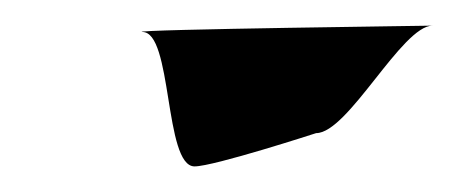

<svg xmlns="http://www.w3.org/2000/svg" viewBox="-20 -358 358 150"><path d="M91 -333C115 -334 108 -228 132 -228C147 -228 227 -254 227 -254C252 -254 294 -338 318 -338C329 -338 81 -335 91 -333Z"/></svg>

Font: Recovery
Style: Obl
Weight: 400
Version: Version 0.27